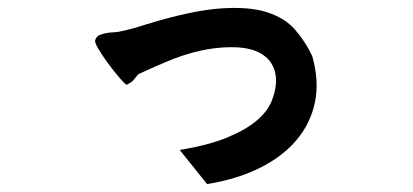

<svg xmlns="http://www.w3.org/2000/svg" viewBox="-20 -355 1040 484"><path d="M502 109 433 23Q506 11 553 -8.5Q600 -28 627 -51Q654 -74 664.5 -99.5Q675 -125 676 -150Q676 -191 647.5 -213.5Q619 -236 565 -236Q539 -236 514.5 -232.5Q490 -229 462.5 -221.5Q435 -214 403.5 -201Q372 -188 333 -170Q328 -168 327 -166Q318 -155 315 -151.5Q312 -148 299 -141Q290 -148 276 -165Q262 -182 249 -200Q236 -218 227 -233.5Q218 -249 220 -254Q223 -263 230.5 -266.5Q238 -270 247 -271.5Q256 -273 265 -273.5Q274 -274 280 -275Q289 -277 304 -280.5Q319 -284 350 -294Q461 -328 533.5 -333.5Q606 -339 652 -324.5Q698 -310 724 -280Q750 -250 767 -214Q785 -151 774 -97.5Q763 -44 727.5 -2Q692 40 634.5 68.5Q577 97 502 109Z"/></svg>

Font: D2Coding
Style: Bold
Weight: 700
Monospace: yes
Designer: Yong-Rak Park; Jeong-Hwan Yoon; Sang-Min Lee;
Foundry: NHN Corporation
Version: Version 1.3.2; Build 20180524